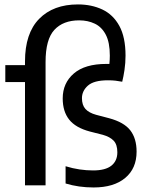

<svg xmlns="http://www.w3.org/2000/svg" viewBox="-20 -838 661 868"><path d="M403 9.5Q335.5 9.5 276.5 -8.5V-86.5Q309 -76.5 340 -72Q371 -67.5 401 -67.5Q456.5 -67.5 483.5 -89Q510.5 -110.5 510.5 -149.5Q510.5 -184.5 493.8 -202Q477 -219.5 445 -228.5L386 -243.5Q322 -260.5 292.8 -297.2Q263.5 -334 263.5 -393Q263.5 -462.5 313.8 -505.8Q364 -549 460.5 -549Q467 -549 474.5 -549Q476.5 -568 476.5 -586.5Q476.5 -646.5 458.2 -681.2Q440 -716 408.5 -731Q377 -746 338 -746Q265.5 -746 225.8 -703Q186 -660 186 -557.5V0H93V-467H4V-543.5H93V-560Q93 -687.5 157 -752.8Q221 -818 332.5 -818Q394 -818 442.8 -795Q491.5 -772 519.5 -721Q547.5 -670 547.5 -586.5Q547.5 -553.5 542.8 -521.8Q538 -490 532.5 -468.5Q517.5 -471.5 502.5 -473.2Q487.5 -475 468 -475Q404.5 -475 377.5 -451Q350.5 -427 350.5 -394Q350.5 -363 366.2 -345.5Q382 -328 414.5 -319L473.5 -303.5Q540.5 -285.5 569 -248.8Q597.5 -212 597.5 -152.5Q597.5 -76.5 546 -33.5Q494.5 9.5 403 9.5Z"/></svg>

Font: Encode Sans Condensed Medium
Style: Regular
Weight: 500
Width: 3
Designer: Multiple Designers
Foundry: Impallari Type
Version: Version 3.000; ttfautohint (v1.8.3) -l 8 -r 50 -G 200 -x 14 